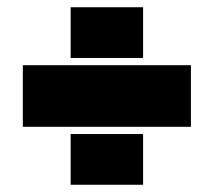

<svg xmlns="http://www.w3.org/2000/svg" viewBox="-20 -520 590 530"><path d="M175 -500H375V-360H175ZM43 -340H507V-170H43ZM175 -150H375V-10H175Z"/></svg>

Font: Cairo Black
Style: Regular
Weight: 900
Designer: Mohamed Gaber, Accademia di Belle Arti di Urbino and others
Foundry: Kief Type Foundry, Accademia di Belle Arti di Urbino and others
Version: Version 3.011